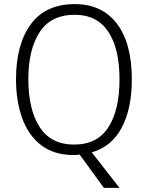

<svg xmlns="http://www.w3.org/2000/svg" viewBox="-20 -745 721 935"><path d="M622 -358Q622 -217 573 -124Q524 -31 427 -3L562 170H486L368 8Q361 9 353.5 9.5Q346 10 339 10Q243 10 180.5 -38Q118 -86 88 -169.5Q58 -253 58 -359Q58 -529 130 -627Q202 -725 344 -725Q477 -725 549.5 -629.5Q622 -534 622 -358ZM118 -359Q118 -212 173 -126.5Q228 -41 341 -41Q454 -41 508 -125.5Q562 -210 562 -358Q562 -509 507 -591Q452 -673 344 -673Q228 -673 173 -588.5Q118 -504 118 -359Z"/></svg>

Font: Noto Sans Sinhala UI SemiCondensed Light
Style: Regular
Weight: 300
Width: 4
Designer: Jelle Bosma - Monotype Design Team
Foundry: Monotype Imaging Inc.
Version: Version 2.006; ttfautohint (v1.8.4.7-5d5b)